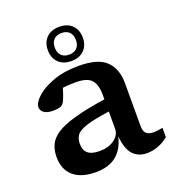

<svg xmlns="http://www.w3.org/2000/svg" viewBox="-136 -852 888 972"><g transform="rotate(-20 307.5 -366.0)"><path d="M493 9Q444.5 9 417 -22Q389.5 -53 383.5 -121Q352.5 11 217 11Q138.5 11 96.2 -25Q54 -61 54 -129Q54 -165 67 -194Q80 -223 114.5 -246Q149 -269 213.5 -287.2Q278 -305.5 381.5 -321V-346.5Q381.5 -401.5 358 -426.8Q334.5 -452 274.5 -452Q253.5 -452 236 -451Q218.5 -450 204 -448Q195 -416 183 -387.5Q174.5 -367 159.2 -361.2Q144 -355.5 119 -355.5Q86.5 -355.5 70.2 -367.5Q54 -379.5 54 -397Q54 -421.5 86.8 -451.5Q119.5 -481.5 178.2 -503.2Q237 -525 315 -525Q421.5 -525 464.5 -481.8Q507.5 -438.5 507.5 -363.5V-130.5Q507.5 -102 521 -90.5Q534.5 -79 560.5 -79Q579.5 -79 608.5 -85V-34.5Q583 -13.5 552.8 -2.2Q522.5 9 493 9ZM187.5 -152.5Q187.5 -117 207.5 -100Q227.5 -83 271 -83Q318 -83 349.8 -105.8Q381.5 -128.5 381.5 -163.5V-255.5Q296.5 -243.5 255 -229.8Q213.5 -216 200.5 -197.2Q187.5 -178.5 187.5 -152.5ZM292 -744.5Q335 -744.5 360.5 -719.5Q386 -694.5 386 -652.5Q386 -610.5 360.5 -585.2Q335 -560 292 -560Q248.5 -560 223 -585.2Q197.5 -610.5 197.5 -652.5Q197.5 -694.5 223 -719.5Q248.5 -744.5 292 -744.5ZM292 -594.5Q319 -594.5 334 -610Q349 -625.5 349 -652.5Q349 -680 334 -695.5Q319 -711 292 -711Q265 -711 250 -695.5Q235 -680 235 -652.5Q235 -625.5 250 -610Q265 -594.5 292 -594.5Z"/></g></svg>

Font: Newsreader Caption Medium
Style: Regular
Weight: 500
Designer: Hugues Gentile
Foundry: Production Type
Version: Version 1.001